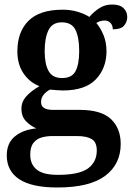

<svg xmlns="http://www.w3.org/2000/svg" viewBox="-20 -591 592 851"><path d="M234 240Q121 240 65.5 203.5Q10 167 10 98Q10 43 46 13.5Q82 -16 141 -22Q117 -32 96 -53Q75 -74 75 -109Q75 -140 96.5 -164Q118 -188 155 -209Q111 -226 84 -266Q57 -306 57 -363Q57 -450 106.5 -499Q156 -548 258 -548Q294 -548 325 -538.5Q356 -529 376 -516Q397 -540 421.5 -555.5Q446 -571 477 -571Q511 -571 527.5 -555Q544 -539 544 -516Q544 -494 530 -477.5Q516 -461 480 -461Q480 -478 470 -489Q460 -500 444 -500Q423 -500 407 -489Q426 -467 439 -435Q452 -403 452 -364Q452 -289 405 -239.5Q358 -190 258 -190Q247 -190 229.5 -191.5Q212 -193 202 -194Q186 -186 174 -172Q162 -158 162 -138Q162 -104 215 -104H333Q429 -104 472 -63Q515 -22 515 47Q515 137 446 188.5Q377 240 234 240ZM255 -245Q299 -245 315 -276Q331 -307 331 -365Q331 -425 314.5 -458.5Q298 -492 254 -492Q212 -492 195 -457.5Q178 -423 178 -364Q178 -307 195.5 -276Q213 -245 255 -245ZM236 184Q331 184 370 155.5Q409 127 409 76Q409 39 386.5 25.5Q364 12 320 12H211Q188 12 165.5 18Q143 24 128.5 42Q114 60 114 95Q114 137 142.5 160.5Q171 184 236 184Z"/></svg>

Font: Noto Serif NP Hmong SemiBold
Style: Regular
Weight: 600
Designer: Dalton Maag Ltd
Foundry: Dalton Maag Ltd
Version: Version 1.001; ttfautohint (v1.8.4.7-5d5b)